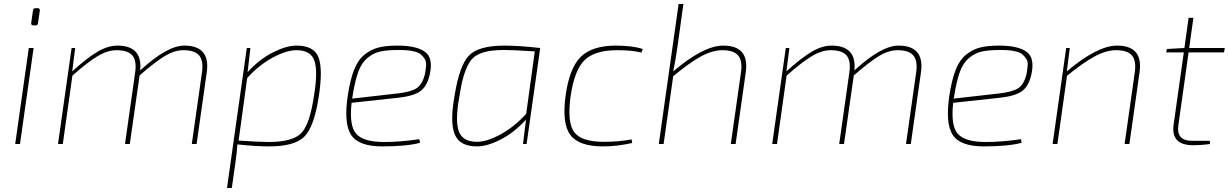

<svg xmlns="http://www.w3.org/2000/svg" viewBox="-20 -720 6144 960"><path d="M158 -679H168Q181 -679 179 -666L170 -604Q169 -593 158 -593H148Q134 -593 136 -606L145 -668Q146 -679 158 -679ZM80 0H56L124 -480H148Z M356 -480 341 -363Q411 -427 464.5 -459.5Q518 -492 567 -492Q693 -492 681 -368Q816 -492 901 -492Q1032 -492 1014 -360L963 0H939L990 -359Q998 -417 975.5 -443Q953 -469 897 -469Q852 -469 803.5 -439.5Q755 -410 678 -343L629 0H605L656 -359Q664 -417 641.5 -443Q619 -469 563 -469Q518 -469 468.5 -439.5Q419 -410 342 -342L294 0H270L338 -480Z M1232 -480 1218 -359Q1277 -424 1344.5 -458Q1412 -492 1462 -492Q1550 -492 1572.5 -433.5Q1595 -375 1574 -238Q1551 -87 1502.5 -37.5Q1454 12 1325 12Q1259 12 1167 2Q1165 39 1157 94L1139 220H1115L1146 0L1214 -480ZM1216 -330 1173 -17Q1282 -10 1322 -10Q1443 -10 1486 -54Q1529 -98 1550 -242Q1570 -361 1552.5 -415Q1535 -469 1462 -469Q1412 -469 1343.5 -432Q1275 -395 1216 -330Z M2077 -24 2080 -6Q2013 12 1891 12Q1773 12 1735.5 -45.5Q1698 -103 1719 -244Q1731 -321 1750 -370Q1769 -419 1801 -445.5Q1833 -472 1871 -482Q1909 -492 1967 -492Q2063 -492 2105.5 -460.5Q2148 -429 2128 -344Q2114 -286 2079.5 -262.5Q2045 -239 1969 -231L1738 -206Q1725 -92 1761 -51Q1797 -10 1901 -10Q1979 -10 2077 -24ZM1741 -227 1970 -253Q2037 -261 2064 -279.5Q2091 -298 2104 -346Q2109 -373 2110.5 -393Q2112 -413 2103 -426.5Q2094 -440 2083.5 -448.5Q2073 -457 2054 -462Q2035 -467 2017 -468.5Q1999 -470 1974 -470Q1916 -470 1881.5 -462.5Q1847 -455 1817.5 -430.5Q1788 -406 1771.5 -361Q1755 -316 1743 -241Z M2595 0 2610 -122Q2551 -57 2483.5 -22.5Q2416 12 2365 12Q2277 12 2253 -50Q2229 -112 2253 -242Q2277 -393 2325 -442.5Q2373 -492 2502 -492Q2573 -492 2681 -480L2613 0ZM2611 -151 2654 -463Q2545 -470 2505 -470Q2454 -470 2421.5 -464Q2389 -458 2364 -444Q2339 -430 2323.5 -401.5Q2308 -373 2297 -335.5Q2286 -298 2277 -238Q2255 -119 2273.5 -65Q2292 -11 2365 -11Q2415 -11 2483.5 -48.5Q2552 -86 2611 -151Z M3138 -23 3141 -5Q3065 12 2995 12Q2874 12 2831.5 -45.5Q2789 -103 2808 -242Q2827 -380 2884 -436Q2941 -492 3060 -492Q3142 -492 3194 -475L3187 -457Q3143 -469 3065 -469Q2954 -469 2903 -419.5Q2852 -370 2833 -239Q2815 -108 2851 -59.5Q2887 -11 2997 -11Q3077 -11 3138 -23Z M3397 -700 3367 -484Q3358 -420 3346 -363Q3498 -492 3596 -492Q3727 -492 3709 -360L3658 0H3634L3685 -359Q3693 -417 3670.5 -443Q3648 -469 3592 -469Q3542 -469 3485 -438Q3428 -407 3346 -339L3298 0H3274L3373 -700Z M3927 -480 3912 -363Q3982 -427 4035.5 -459.5Q4089 -492 4138 -492Q4264 -492 4252 -368Q4387 -492 4472 -492Q4603 -492 4585 -360L4534 0H4510L4561 -359Q4569 -417 4546.5 -443Q4524 -469 4468 -469Q4423 -469 4374.5 -439.5Q4326 -410 4249 -343L4200 0H4176L4227 -359Q4235 -417 4212.5 -443Q4190 -469 4134 -469Q4089 -469 4039.5 -439.5Q3990 -410 3913 -342L3865 0H3841L3909 -480Z M5085 -24 5088 -6Q5021 12 4899 12Q4781 12 4743.5 -45.5Q4706 -103 4727 -244Q4739 -321 4758 -370Q4777 -419 4809 -445.5Q4841 -472 4879 -482Q4917 -492 4975 -492Q5071 -492 5113.5 -460.5Q5156 -429 5136 -344Q5122 -286 5087.5 -262.5Q5053 -239 4977 -231L4746 -206Q4733 -92 4769 -51Q4805 -10 4909 -10Q4987 -10 5085 -24ZM4749 -227 4978 -253Q5045 -261 5072 -279.5Q5099 -298 5112 -346Q5117 -373 5118.5 -393Q5120 -413 5111 -426.5Q5102 -440 5091.5 -448.5Q5081 -457 5062 -462Q5043 -467 5025 -468.5Q5007 -470 4982 -470Q4924 -470 4889.5 -462.5Q4855 -455 4825.5 -430.5Q4796 -406 4779.5 -361Q4763 -316 4751 -241Z M5329 -480 5314 -363Q5467 -492 5565 -492Q5696 -492 5678 -360L5627 0H5603L5654 -359Q5662 -417 5639.5 -443Q5617 -469 5561 -469Q5511 -469 5453.5 -438Q5396 -407 5315 -341L5267 0H5243L5311 -480Z M5923 -458 5872 -95Q5860 -16 5940 -16H6029L6030 0Q5989 6 5945 6Q5834 6 5848 -96L5899 -458H5811L5814 -475L5902 -480L5923 -631H5947L5926 -480H6104L6100 -458Z"/></svg>

Font: Ezarion Thin
Style: Italic
Weight: 250
Italic angle: -8°
Designer: Natanael Gama
Version: Version 1.001;PS 001.001;hotconv 1.0.70;makeotf.lib2.5.58329